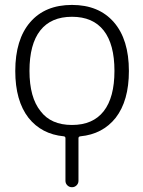

<svg xmlns="http://www.w3.org/2000/svg" viewBox="-20 -576 590 792"><path d="M147.5 -117.2Q190.4 -60.5 276.9 -60.5Q363.3 -60.5 407.7 -117.2Q452.1 -173.8 452.1 -283.7Q452.1 -393.6 407.7 -450.2Q363.3 -506.8 276.9 -506.8Q190.4 -506.8 146 -450.2Q101.6 -393.6 101.6 -283.7Q101.6 -173.8 147.5 -117.2ZM511.7 -283.2Q511.7 -160.2 457 -89.8Q403.3 -22.5 311.5 -13.7Q303.7 -12.7 303.7 -5.9V169.9Q303.7 180.7 295.9 188.5Q288.1 196.3 276.9 196.3Q265.6 196.3 257.8 188.5Q250 180.7 250 169.9V-5.9Q250 -12.7 243.2 -13.7Q151.4 -22.5 97.7 -89.8Q43 -160.2 43 -283.2Q43 -413.1 104.5 -484.4Q166 -555.7 276.9 -555.7Q387.7 -555.7 449.7 -484.4Q511.7 -413.1 511.7 -283.2Z"/></svg>

Font: irohamaru Light
Style: Regular
Weight: 200
Designer: [Source Han Sans]
Ryoko NISHIZUKA  (kana & ideographs); Paul D. Hunt (Latin, Greek & Cyrillic); Wenlong ZHANG  (bopomofo
Version: Version 1.01